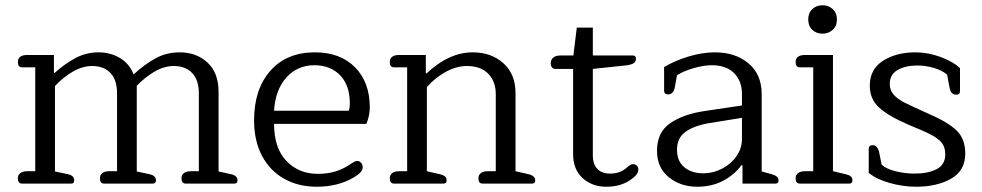

<svg xmlns="http://www.w3.org/2000/svg" viewBox="-20 -698 3733 730"><path d="M48 -20Q48 -33 57.5 -40Q67 -47 83 -47H114V-442H64Q48 -442 48 -462Q48 -476 57.5 -482.5Q67 -489 83 -489H185V-421H188Q227 -456 267.5 -477.5Q308 -499 354 -499Q400 -499 436 -477.5Q472 -456 488 -415Q529 -453 571 -476Q613 -499 663 -499Q727 -499 769 -460Q811 -421 811 -349V-46L857 -36Q883 -31 883 -12Q883 0 871 0H686Q670 0 670 -20Q670 -33 679.5 -40Q689 -47 705 -47H736V-343Q736 -394 710.5 -420.5Q685 -447 641 -447Q604 -447 568 -426Q532 -405 500 -372V-46L547 -36Q573 -31 573 -12Q573 0 561 0H376Q360 0 360 -20Q360 -33 369.5 -40Q379 -47 395 -47H425V-343Q425 -394 400 -420.5Q375 -447 331 -447Q294 -447 257.5 -426Q221 -405 189 -371V-46L237 -36Q262 -31 262 -12Q262 0 251 0H64Q48 0 48 -20Z M946 -240Q946 -359 1008 -429Q1070 -499 1177 -499Q1274 -499 1330 -442Q1386 -385 1386 -290Q1386 -259 1373 -227H1022Q1022 -135 1069 -86Q1116 -37 1188 -37Q1226 -37 1256.5 -46.5Q1287 -56 1317 -77Q1319 -78 1325.5 -82Q1332 -86 1338 -86Q1347 -86 1353 -79Q1359 -72 1359 -62Q1359 -44 1328 -25Q1266 12 1185 12Q1114 12 1060 -18.5Q1006 -49 976 -106Q946 -163 946 -240ZM1306 -277Q1310 -286 1310 -305Q1310 -374 1273 -412Q1236 -450 1175 -450Q1111 -450 1069 -403.5Q1027 -357 1022 -277Z M1462 -20Q1462 -33 1471.5 -40Q1481 -47 1497 -47H1528V-442H1478Q1462 -442 1462 -462Q1462 -476 1471.5 -482.5Q1481 -489 1497 -489H1599V-419H1602Q1687 -499 1777 -499Q1848 -499 1894 -457.5Q1940 -416 1940 -345V-47L1988 -36Q2015 -30 2015 -12Q2015 0 2003 0H1815Q1799 0 1799 -20Q1799 -33 1808.5 -40Q1818 -47 1834 -47H1865V-339Q1865 -388 1836.5 -417.5Q1808 -447 1755 -447Q1716 -447 1676 -425.5Q1636 -404 1603 -367V-47L1651 -36Q1665 -33 1671.5 -27.5Q1678 -22 1678 -12Q1678 0 1666 0H1478Q1462 0 1462 -20Z M2159 -112V-436H2091Q2083 -436 2078.5 -442Q2074 -448 2074 -458Q2074 -471 2083.5 -479Q2093 -487 2109 -487H2160L2173 -593H2234V-487H2386Q2398 -487 2398 -475Q2398 -463 2388 -457Q2378 -451 2357 -449L2234 -436V-107Q2234 -73 2251.5 -55.5Q2269 -38 2299 -38Q2320 -38 2336 -44Q2352 -50 2367 -64Q2379 -74 2386 -74Q2395 -74 2401 -68.5Q2407 -63 2407 -53Q2407 -34 2377 -14Q2340 12 2285 12Q2231 12 2195 -21Q2159 -54 2159 -112Z M2478 -125Q2478 -195 2528 -229.5Q2578 -264 2660 -276L2801 -297V-341Q2801 -390 2771 -420Q2741 -450 2687 -450Q2656 -450 2617.5 -439Q2579 -428 2554 -412L2546 -368Q2541 -339 2520 -339Q2513 -339 2509 -342.5Q2505 -346 2505 -352V-443Q2545 -467 2597.5 -483Q2650 -499 2698 -499Q2776 -499 2826 -457Q2876 -415 2876 -340V-46L2913 -36Q2927 -32 2933.5 -26.5Q2940 -21 2940 -12Q2940 0 2929 0H2803V-70H2799Q2772 -33 2729 -10.5Q2686 12 2631 12Q2568 12 2523 -24Q2478 -60 2478 -125ZM2801 -170V-250L2677 -230Q2618 -220 2586 -196.5Q2554 -173 2554 -129Q2554 -85 2582 -62Q2610 -39 2654 -39Q2691 -39 2725 -56.5Q2759 -74 2780 -104Q2801 -134 2801 -170Z M3053 -624Q3053 -649 3068.5 -663.5Q3084 -678 3107 -678Q3130 -678 3146 -663.5Q3162 -649 3162 -624Q3162 -599 3146 -584.5Q3130 -570 3107 -570Q3084 -570 3068.5 -584.5Q3053 -599 3053 -624ZM3005 -20Q3005 -33 3014.5 -40Q3024 -47 3040 -47H3072V-442H3021Q3005 -442 3005 -462Q3005 -476 3014.5 -482.5Q3024 -489 3040 -489H3147V-47L3194 -36Q3208 -33 3214.5 -27.5Q3221 -22 3221 -12Q3221 0 3209 0H3021Q3005 0 3005 -20Z M3283 -41V-132Q3283 -146 3298 -146Q3317 -146 3323 -117L3332 -72Q3351 -55 3386.5 -46.5Q3422 -38 3457 -38Q3509 -38 3541.5 -55Q3574 -72 3574 -111Q3574 -138 3561 -154.5Q3548 -171 3521.5 -185Q3495 -199 3436 -223Q3359 -256 3323 -288.5Q3287 -321 3287 -372Q3287 -435 3337.5 -467Q3388 -499 3460 -499Q3509 -499 3557 -481Q3605 -463 3630 -439V-351Q3630 -338 3615 -338Q3605 -338 3599 -344.5Q3593 -351 3590 -366L3581 -414Q3563 -430 3531.5 -439.5Q3500 -449 3468 -449Q3423 -449 3393 -432Q3363 -415 3363 -379Q3363 -355 3377.5 -338.5Q3392 -322 3416 -309.5Q3440 -297 3505 -268Q3584 -234 3617 -202Q3650 -170 3650 -114Q3650 -49 3596 -18.5Q3542 12 3463 12Q3413 12 3362 -2.5Q3311 -17 3283 -41Z"/></svg>

Font: Maitree
Style: Regular
Weight: 400
Designer: CadsonDemak Team
Foundry: CadsonDemak
Version: Version 1.001